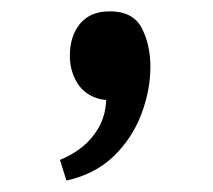

<svg xmlns="http://www.w3.org/2000/svg" viewBox="-20 -165 372 335"><path d="M95.9 150 84.6 114Q129.5 95.7 150.8 60Q172.1 24.3 162.1 -23.6L212.2 1.3Q175.4 14.3 151 6.9Q126.6 -0.5 114.3 -21.1Q101.9 -41.8 101.9 -67.6Q101.9 -102.4 119.8 -123.8Q137.7 -145.2 171.5 -145.2Q212.2 -145.2 227.3 -116.1Q242.4 -87.1 242.4 -48.3Q242.4 -7.4 226.5 34.5Q210.5 76.5 178.2 107.7Q145.9 139 95.9 150Z"/></svg>

Font: Andada Pro
Style: Regular
Weight: 400
Designer: Carolina Giovagnoli
Foundry: Huerta Tipografica
Version: Version 3.003